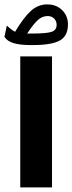

<svg xmlns="http://www.w3.org/2000/svg" viewBox="-47 -834 322 853"><path d="M-27.3 -670.4 -16.6 -720.2Q-9.3 -713.9 0.2 -705.8Q9.8 -697.8 20 -692.9Q58.6 -757.3 90.6 -785.9Q122.6 -814.5 162.6 -814.5Q203.1 -814.5 229 -789.1Q254.9 -763.7 254.9 -725.6Q254.9 -674.3 218.8 -654.1Q182.6 -633.8 99.6 -633.8H87.9Q43 -633.8 14.2 -642.1Q-14.6 -650.4 -27.3 -670.4ZM98.6 -685.1Q161.6 -685.1 183.1 -692.9Q204.6 -700.7 204.6 -723.6Q204.6 -740.2 193.6 -751.5Q182.6 -762.7 164.6 -762.7Q141.1 -762.7 121.8 -745.6Q102.5 -728.5 73.7 -685.1ZM43 -583.3H184.1V-1.4H43Z"/></svg>

Font: Vazir Black UI
Style: Black-UI
Weight: 900
Designer: Saber Rastikerdar
Foundry: Saber Rastikerdar
Version: Version 30.1.0